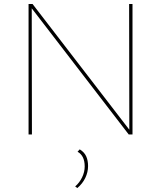

<svg xmlns="http://www.w3.org/2000/svg" viewBox="-20 -678 813 968"><path d="M648 -658V0H629L140 -636L141 0H124V-658H144L632 -24L631 -658ZM424 159Q424 190 410 219Q396 248 370 270L359 262Q381 243 394 216Q407 189 407 161Q407 107 371 87L382 75Q405 89 414.5 110Q424 131 424 159Z"/></svg>

Font: Ysabeau SC Thin
Style: Regular
Weight: 200
Designer: Christian Thalmann (Catharsis Fonts)
Version: Version 0.003